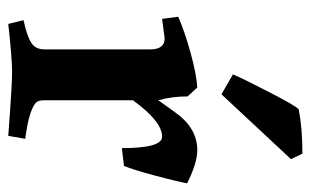

<svg xmlns="http://www.w3.org/2000/svg" viewBox="-160 -564 734 453"><g transform="rotate(90 206.5 -338.0)"><path d="M335 -437Q365 -437 413 -413Q408 -386 394.5 -336Q381 -286 372 -264L330 -259Q330 -354 303 -354Q267 -354 217 -285V-77Q217 -64 221 -58.5Q225 -53 236 -48Q255 -39 294 -33L308 -31L301 9Q182 0 150 0Q118 0 37 9L28 -27Q65 -35 81 -45Q97 -55 97 -76V-326Q97 -360 71 -360L25 -354L20 -392Q54 -407 104.5 -421Q155 -435 187 -437L208 -414Q208 -377 217 -345L245 -384Q282 -437 335 -437ZM343 -685 356 -658 203 -494 156 -521Q165 -543 197 -605Q229 -667 238 -676Q281 -685 343 -685Z"/></g></svg>

Font: Buenard
Style: Bold
Weight: 700
Foundry: FontFuror
Version: Version 1.002 2011